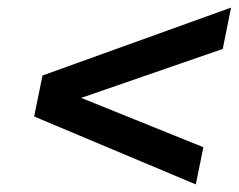

<svg xmlns="http://www.w3.org/2000/svg" viewBox="-20 -603 630 506"><path d="M567 -474 194 -345 516 -215 496 -117 70 -296 92 -404 589 -583Z"/></svg>

Font: Montserrat Alternates SemiBold
Style: Italic
Weight: 600
Italic angle: -11.3°
Designer: Julieta Ulanovsky
Foundry: Julieta Ulanovsky
Version: Version 7.200